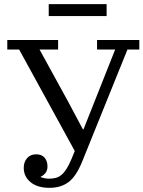

<svg xmlns="http://www.w3.org/2000/svg" viewBox="-20 -890 689 922"><path d="M218 12Q160 12 127 -15Q94 -42 94 -84Q94 -112 110 -130.5Q126 -149 154 -149Q180 -149 194 -133Q208 -117 208 -91Q208 -71 197.5 -58.5Q187 -46 176 -42V-39Q185 -36 195 -34Q205 -32 216 -32Q234 -32 248.5 -36Q263 -40 275.5 -50.5Q288 -61 300 -80Q312 -99 324 -128L339 -165L72 -652H15V-698H259V-652H170L305 -406L378 -269H381L435 -405L533 -652H446V-698H649V-652H592L375 -115Q346 -43 309 -15.5Q272 12 218 12ZM214 -870H492V-813H214Z"/></svg>

Font: IBM Plex Serif
Style: Regular
Weight: 400
Designer: Mike Abbink, Paul van der Laan, Pieter van Rosmalen
Foundry: Bold Monday
Version: Version 2.6